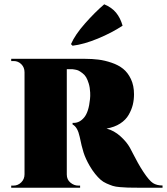

<svg xmlns="http://www.w3.org/2000/svg" viewBox="-20 -874 777 894"><path d="M317.9 -661.1 310.5 -668.5Q329.6 -712.4 375.7 -764.6Q421.9 -816.9 465.3 -854Q500.5 -839.4 520.5 -814.9Q540.5 -790.5 550.8 -754.4Q500.5 -721.2 435.5 -694.3Q370.6 -667.5 317.9 -661.1ZM32.2 -600.1H376Q409.7 -600.1 438.7 -596.4Q467.8 -592.8 499.5 -582Q531.2 -571.3 553.2 -553.7Q575.2 -536.1 589.6 -505.9Q604 -475.6 604 -435.1Q604 -409.7 598.4 -386.5Q592.8 -363.3 579.3 -339.6Q565.9 -315.9 539.6 -298.8Q513.2 -281.7 476.1 -275.4Q511.2 -266.1 540.5 -239.7Q569.8 -213.4 585 -186Q589.4 -178.2 599.6 -158Q609.9 -137.7 622.1 -115.7Q634.3 -93.8 647.9 -73.2Q674.8 -32.7 692.4 -21.5Q710 -10.3 736.8 -10.3V0H619.1Q590.8 0 575.7 -0.5Q560.5 -1 539.1 -2.7Q517.6 -4.4 504.9 -8.5Q492.2 -12.7 476.1 -19.8Q460 -26.9 448 -37.6Q436 -48.3 423.1 -64.2Q410.2 -80.1 397.9 -101.1Q378.4 -134.8 369.1 -163.8Q359.9 -192.9 351.1 -236.8Q341.3 -282.7 317.9 -294.4V-301.8H323.2Q351.1 -301.8 372.1 -327.4Q393.1 -353 398.9 -411.1Q398.9 -412.1 399.4 -417Q399.9 -421.9 400.1 -427.5Q400.4 -433.1 399.9 -442.9Q398.9 -466.3 393.3 -484.6Q387.7 -502.9 381.1 -514.2Q374.5 -525.4 363.8 -533.4Q353 -541.5 346.4 -544.9Q339.8 -548.3 329.3 -550Q318.8 -551.8 317.4 -551.8Q315.9 -551.8 311 -551.8H291V-61.5Q291 -37.6 307.9 -23.7Q324.7 -9.8 344.2 -9.8H353V0H32.2V-9.8H43Q63.5 -9.8 78.9 -24.9Q94.2 -40 94.2 -62.5V-537.6Q94.2 -560.1 79.3 -575Q64.5 -589.8 43.9 -589.8H32.2Z"/></svg>

Font: Cinzel Black
Style: Regular
Weight: 900
Designer: Natanael Gama
Version: Version 1.001;PS 001.001;hotconv 1.0.56;makeotf.lib2.0.21325